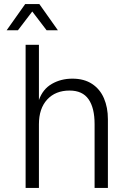

<svg xmlns="http://www.w3.org/2000/svg" viewBox="-20 -932 640 952"><path d="M107 0V-710H173V-436Q192 -490 237 -516Q282 -542 339 -542Q397 -542 436.5 -516Q476 -490 495.5 -444.5Q515 -399 515 -341V0H449V-317Q449 -397 419 -440Q389 -483 325 -483Q255 -483 214 -438.5Q173 -394 173 -316V0ZM13 -782 105 -912H175L267 -782H211L140 -875L69 -782Z"/></svg>

Font: Geist Mono Light
Style: Regular
Weight: 300
Monospace: yes
Designer: Basement.studio, Andrés Briganti, Mateo Zaragoza
Foundry: Basement.studio, Vercel, Andrés Briganti, Guido Ferreyra, Mateo Zaragoza
Version: Version 1.500; ttfautohint (v1.8.4.7-5d5b)